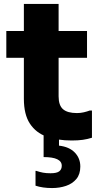

<svg xmlns="http://www.w3.org/2000/svg" viewBox="-20 -704 511 973"><path d="M344 8Q271 8 216.5 -11.5Q162 -31 131.5 -77.5Q101 -124 101 -203V-411H12V-547H101V-684H277V-547H421V-411H277V-216Q277 -170 299.5 -150.5Q322 -131 370 -131Q388 -131 405 -135Q422 -139 435 -144H446V-6Q424 1 400 4.5Q376 8 344 8ZM279 -24V34Q331 40 359 69Q387 98 387 140Q387 179 367 203Q347 227 314.5 238Q282 249 244 249Q196 249 160 237V162H164Q182 168 198 171Q214 174 236 174Q268 174 280.5 164Q293 154 293 136Q293 92 201 92V-24Z"/></svg>

Font: Kufam
Style: Bold
Weight: 700
Designer: Wael Morcos, Artur Schmal
Foundry: Original Type
Version: Version 1.300; ttfautohint (v1.8.3)